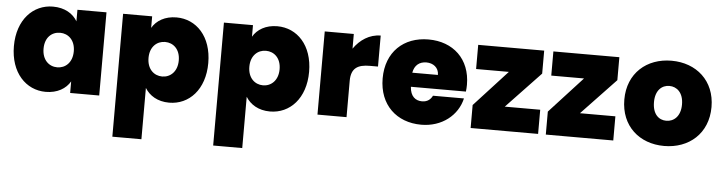

<svg xmlns="http://www.w3.org/2000/svg" viewBox="-49 -795 4851 1290"><g transform="rotate(5 2376.5 -150.0)"><path d="M263 -568C130 -568 24 -460 24 -281C24 -102 130 7 263 7C342 7 399 -28 428 -78V0H624V-561H428V-483C399 -533 343 -568 263 -568ZM326 -397C381 -397 428 -356 428 -281C428 -205 381 -164 326 -164C270 -164 224 -206 224 -281C224 -357 270 -397 326 -397Z M1096 -568C1018 -568 961 -533 932 -483V-561H736V268H932V-78C962 -29 1017 7 1096 7C1230 7 1335 -102 1335 -281C1335 -460 1230 -568 1096 -568ZM1034 -397C1089 -397 1136 -357 1136 -281C1136 -206 1089 -164 1034 -164C979 -164 932 -205 932 -281C932 -356 979 -397 1034 -397Z M1776 -568C1698 -568 1641 -533 1612 -483V-561H1416V268H1612V-78C1642 -29 1697 7 1776 7C1910 7 2015 -102 2015 -281C2015 -460 1910 -568 1776 -568ZM1714 -397C1769 -397 1816 -357 1816 -281C1816 -206 1769 -164 1714 -164C1659 -164 1612 -205 1612 -281C1612 -356 1659 -397 1714 -397Z M2292 -561H2096V0H2292V-245C2292 -331 2337 -357 2418 -357H2473V-566C2398 -566 2334 -523 2292 -462Z M3079 -287C3079 -461 2962 -568 2796 -568C2628 -568 2511 -459 2511 -281C2511 -102 2630 7 2796 7C2936 7 3041 -79 3067 -194H2858C2847 -171 2826 -150 2788 -150C2744 -150 2709 -176 2705 -241H3076C3078 -256 3079 -272 3079 -287ZM2706 -336C2715 -387 2748 -413 2795 -413C2840 -413 2879 -386 2879 -336Z M3576 -561H3131V-398H3352L3129 -155V0H3584V-163H3345L3576 -406Z M4083 -561H3638V-398H3859L3636 -155V0H4091V-163H3852L4083 -406Z M4434 7C4601 7 4729 -102 4729 -281C4729 -459 4602 -568 4435 -568C4268 -568 4141 -459 4141 -281C4141 -102 4267 7 4434 7ZM4434 -163C4383 -163 4341 -200 4341 -281C4341 -361 4385 -398 4435 -398C4485 -398 4530 -361 4530 -281C4530 -200 4484 -163 4434 -163Z"/></g></svg>

Font: Poppins STUK1
Style: Regular
Weight: 400
Designer: Jonny Pinhorn (original), Sammy Jo Hughes (modified version)
Foundry: Type Mafia
Version: Version 1.002;hotconv 1.0.109;makeotfexe 2.5.65596